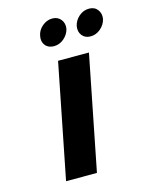

<svg xmlns="http://www.w3.org/2000/svg" viewBox="-105 -745 622 811"><g transform="rotate(-15 205.5 -339.5)"><path d="M181 -500H316L217 0H82ZM181 -564Q156 -564 143 -580.5Q130 -597 135 -621Q139 -645 159 -662Q179 -679 203 -679Q227 -679 240.5 -662Q254 -645 250 -621Q244 -597 224.5 -580.5Q205 -564 181 -564ZM341 -564Q317 -564 304 -580.5Q291 -597 295 -621Q300 -645 319.5 -662Q339 -679 364 -679Q388 -679 401 -662Q414 -645 410 -621Q404 -597 384.5 -580.5Q365 -564 341 -564Z"/></g></svg>

Font: Albert Sans
Style: Bold Italic
Weight: 700
Italic angle: -11.25°
Designer: Andreas Rasmussen
Foundry: a.Foundry
Version: Version 1.025